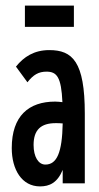

<svg xmlns="http://www.w3.org/2000/svg" viewBox="-20 -655 353 686"><path d="M69 -559H244V-635H69ZM123 11C157 11 185 -2 204 -48V0H283V-249C283 -435 239 -476 156 -476C102 -476 65 -452 37 -417L78 -361C99 -388 118 -399 146 -399C183 -399 199 -380 203 -290C194 -291 185 -292 177 -292C83 -292 22 -241 22 -126C22 -49 58 11 123 11ZM100 -137C100 -191 126 -215 179 -215C187 -215 195 -215 204 -214C202 -109 183 -67 142 -67C117 -67 100 -95 100 -137Z"/></svg>

Font: Inconsolata ExtraCondensed
Style: Bold
Weight: 700
Width: 2
Monospace: yes
Designer: Raph Levien, Cyreal, Brenton Simpson
Foundry: Raph Levien, Cyreal, Google
Version: Version 3.100